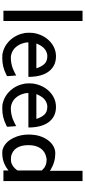

<svg xmlns="http://www.w3.org/2000/svg" viewBox="450 -1184 744 1684"><g transform="rotate(90 822.0 -342.0)"><path d="M74 0V-694H164V0Z M642 -113Q642 -106 645 -76Q648 -46 648 -38Q648 -35 647 -33Q646 -31 645 -30Q644 -29 639.5 -27Q635 -25 632 -24Q566 10 491 10Q464 10 457 9Q383 -4 332.5 -58.5Q282 -113 269 -190Q267 -206 267 -226Q267 -245 269 -261Q282 -347 340 -405Q399 -461 474 -461Q557 -461 605 -400Q650 -342 654 -238V-219H352V-215Q352 -189 363 -160Q395 -79 471 -66Q475 -65 487 -65Q512 -65 537 -70Q562 -75 580 -82Q598 -89 612.5 -96.5Q627 -104 635 -108ZM579 -289Q565 -334 541 -359.5Q517 -385 472 -385Q469 -385 464.5 -384.5Q460 -384 458 -384Q402 -373 373 -314Q362 -294 362 -289Z M1086 -113Q1086 -106 1089 -76Q1092 -46 1092 -38Q1092 -35 1091 -33Q1090 -31 1089 -30Q1088 -29 1083.5 -27Q1079 -25 1076 -24Q1010 10 935 10Q908 10 901 9Q827 -4 776.5 -58.5Q726 -113 713 -190Q711 -206 711 -226Q711 -245 713 -261Q726 -347 784 -405Q843 -461 918 -461Q1001 -461 1049 -400Q1094 -342 1098 -238V-219H796V-215Q796 -189 807 -160Q839 -79 915 -66Q919 -65 931 -65Q956 -65 981 -70Q1006 -75 1024 -82Q1042 -89 1056.5 -96.5Q1071 -104 1079 -108ZM1023 -289Q1009 -334 985 -359.5Q961 -385 916 -385Q913 -385 908.5 -384.5Q904 -384 902 -384Q846 -373 817 -314Q806 -294 806 -289Z M1478 -408V-694H1568V0H1475V-44L1465 -37Q1403 10 1325 10Q1304 10 1295 8Q1226 -11 1189 -90Q1160 -148 1160 -224Q1160 -247 1166 -289Q1177 -343 1204.5 -383.5Q1232 -424 1269 -442Q1296 -455 1324 -455Q1402 -455 1469 -414ZM1475 -337Q1461 -351 1452 -358Q1443 -365 1426.5 -371.5Q1410 -378 1390 -378Q1387 -378 1383 -378.5Q1379 -379 1378 -379Q1375 -379 1361 -376Q1309 -366 1281 -325.5Q1253 -285 1253 -220Q1253 -90 1352 -67Q1358 -66 1377 -66Q1395 -66 1403 -68Q1442 -79 1469 -115L1475 -124Z"/></g></svg>

Font: MathJax_SansSerif
Style: Regular
Weight: 400
Version: Version 1.1